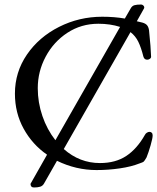

<svg xmlns="http://www.w3.org/2000/svg" viewBox="-20 -737 695 849"><path d="M641 -154Q647 -154 651 -150Q655 -146 655 -138Q655 -126 646 -94.5Q637 -63 628 -41Q620 -27 616 -23Q612 -19 596 -14Q561 0 510 7.5Q459 15 407 15Q316 15 232 -26L175 74Q169 85 158 88.5Q147 92 130 92Q122 92 118.5 87.5Q115 83 115 77Q115 77 114.5 77Q114 77 116 74L188 -53Q123 -98 84.5 -168Q46 -238 46 -323Q46 -418 99 -495.5Q152 -573 241 -618Q330 -663 432 -663Q486 -663 532 -655L558 -700Q564 -711 574.5 -714Q585 -717 604 -717Q609 -717 613.5 -713Q618 -709 618 -704L617 -700L585 -643L610 -637Q624 -633 630.5 -625Q637 -617 639 -603Q647 -525 648 -488Q649 -482 643.5 -477.5Q638 -473 631 -473Q618 -473 614 -487Q604 -527 591.5 -552.5Q579 -578 557 -595L262 -78Q332 -16 422 -16Q491 -16 538.5 -47.5Q586 -79 621 -141Q624 -147 630 -150.5Q636 -154 641 -154ZM225 -117 511 -618Q467 -632 415 -632Q339 -632 278 -592Q217 -552 182 -486.5Q147 -421 147 -347Q147 -284 167.5 -224Q188 -164 225 -117Z"/></svg>

Font: EB Garamond
Style: Regular
Weight: 400
Designer: Georg Duffner and Octavio Pardo
Foundry: Georg Duffner
Version: Version 1.000; ttfautohint (v1.6)